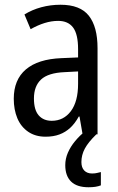

<svg xmlns="http://www.w3.org/2000/svg" viewBox="-20 -566 499 809"><path d="M235 -546Q318 -546 354.5 -499.5Q391 -453 391 -363V0H328L315 -75H312Q296 -46 276 -27.5Q256 -9 230.5 0.5Q205 10 172 10Q129 10 98.5 -11Q68 -32 53 -68Q38 -104 38 -150Q38 -230 89 -273.5Q140 -317 239 -321L309 -324V-359Q309 -422 288 -450Q267 -478 225 -478Q197 -478 168 -469Q139 -460 109 -443L83 -505Q115 -525 154 -535.5Q193 -546 235 -546ZM252 -262Q183 -259 153 -231Q123 -203 123 -151Q123 -103 143 -80Q163 -57 198 -57Q248 -57 278.5 -97.5Q309 -138 309 -213V-265ZM323 117Q323 140 335 152.5Q347 165 368 165Q381 165 390 162.5Q399 160 405 159V215Q395 219 382.5 221Q370 223 353 223Q304 223 279.5 199Q255 175 255 130Q255 103 266 77.5Q277 52 296.5 28.5Q316 5 339 -13L386 0Q352 33 337.5 60Q323 87 323 117Z"/></svg>

Font: Noto Sans Khmer Condensed
Style: Regular
Weight: 400
Width: 3
Designer: Danh Hong and the Monotype Design Team
Foundry: Monotype Imaging Inc.
Version: Version 2.004